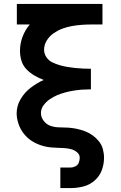

<svg xmlns="http://www.w3.org/2000/svg" viewBox="-20 -755 616 980"><path d="M288 205H340Q373 205 405 197Q437 189 462.5 167Q488 145 499.5 114Q511 83 511 50Q511 28 505 6Q499 -16 485 -33.5Q471 -51 453 -64Q435 -77 414 -85Q393 -93 371.5 -97.5Q350 -102 328 -103.5Q306 -105 283.5 -105Q261 -105 239.5 -112Q218 -119 203.5 -137.5Q189 -156 189 -178Q189 -200 202.5 -218Q216 -236 234 -248.5Q252 -261 272.5 -269.5Q293 -278 314 -283.5Q335 -289 356.5 -292.5Q378 -296 400 -297.5Q422 -299 444 -299V-404Q424 -404 403.5 -405Q383 -406 363 -408Q343 -410 323 -413.5Q303 -417 284 -422.5Q265 -428 246.5 -437Q228 -446 216.5 -463.5Q205 -481 205 -501Q205 -526 218.5 -548Q232 -570 252.5 -584.5Q273 -599 296.5 -608Q320 -617 344.5 -621.5Q369 -626 394 -628Q419 -630 444 -630H503V-735H66V-630H132Q108 -602 95 -567Q82 -532 82 -496Q82 -470 89.5 -445Q97 -420 115.5 -401Q134 -382 156.5 -369Q179 -356 203 -347Q168 -331 137 -307.5Q106 -284 85.5 -249.5Q65 -215 65 -176Q65 -159 69 -142Q73 -125 79.5 -109.5Q86 -94 96 -80Q106 -66 118 -54.5Q130 -43 144.5 -34Q159 -25 175 -18.5Q191 -12 207.5 -8Q224 -4 241 -2.5Q258 -1 275 -0.5Q292 0 308.5 1Q325 2 341.5 6Q358 10 372.5 21.5Q387 33 387 50Q387 63 382 75.5Q377 88 365 94Q353 100 340 100H288Z"/></svg>

Font: Iosevka Sparkle
Style: Bold
Weight: 700
Designer: Belleve Invis
Foundry: Belleve Invis
Version: Version 4.5.0; ttfautohint (v1.8.3)